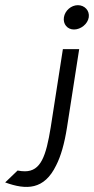

<svg xmlns="http://www.w3.org/2000/svg" viewBox="-115 -641 364 742"><path d="M-95 64C-13 94 56 93 102 -2C120 -37 134 -85 144 -149L191 -451H128L81 -149C63 -38 43 21 -19 21C-28 21 -36 20 -47 18ZM132 -574C128 -548 145 -527 171 -527C197 -527 224 -548 228 -574C232 -600 212 -621 186 -621C160 -621 136 -600 132 -574Z"/></svg>

Font: Charger Sport
Style: LitObl
Weight: 300
Designer: Jasper
Foundry: Cannot Into Space Fonts
Version: Version 1.1